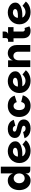

<svg xmlns="http://www.w3.org/2000/svg" viewBox="1995 -2776 787 4818"><g transform="rotate(-90 2389.0 -366.5)"><path d="M269 7Q196 7 141.5 -31Q87 -69 57.5 -133.5Q28 -198 28 -279Q28 -359 57.5 -424Q87 -489 141.5 -527Q196 -565 269 -565Q333 -565 380.5 -530.5Q428 -496 447 -434V-740H616V0H533Q493 0 470 -22.5Q447 -45 447 -85V-123Q428 -62 380.5 -27.5Q333 7 269 7ZM324 -141Q357 -141 385 -157Q413 -173 430 -204Q447 -235 447 -279Q447 -322 430 -353Q413 -384 385 -401Q357 -418 324 -418Q290 -418 262 -401Q234 -384 217.5 -353Q201 -322 201 -279Q201 -235 217.5 -204Q234 -173 262.5 -157Q291 -141 324 -141Z M1013 7Q952 7 896.5 -12Q841 -31 798.5 -67.5Q756 -104 731.5 -156Q707 -208 707 -275Q707 -339 730.5 -392Q754 -445 794.5 -484Q835 -523 888.5 -544Q942 -565 1002 -565Q1051 -565 1095.5 -552Q1140 -539 1175.5 -514Q1211 -489 1231.5 -455Q1252 -421 1252 -379Q1252 -326 1222 -291Q1192 -256 1143.5 -236Q1095 -216 1037.5 -207.5Q980 -199 924 -200Q917 -200 907.5 -200.5Q898 -201 890 -201.5Q882 -202 878 -202Q884 -179 903.5 -160.5Q923 -142 953 -131Q983 -120 1015 -120Q1047 -120 1076.5 -131Q1106 -142 1130 -159Q1154 -176 1171 -197L1279 -112Q1249 -72 1206 -45.5Q1163 -19 1113.5 -6Q1064 7 1013 7ZM925 -311Q952 -311 981 -314Q1010 -317 1034.5 -324.5Q1059 -332 1074.5 -345.5Q1090 -359 1090 -380Q1090 -397 1078 -410Q1066 -423 1046 -430Q1026 -437 1003 -437Q963 -437 933 -418Q903 -399 887 -370.5Q871 -342 869 -313Q878 -312 893.5 -311.5Q909 -311 925 -311Z M1575 7Q1514 7 1463.5 -12Q1413 -31 1379 -65.5Q1345 -100 1330 -145L1486 -180Q1493 -151 1516.5 -134.5Q1540 -118 1574 -118Q1607 -118 1625 -131.5Q1643 -145 1643 -164Q1643 -187 1621 -198.5Q1599 -210 1563.5 -218Q1528 -226 1489 -235Q1450 -244 1415 -261.5Q1380 -279 1358 -310Q1336 -341 1336 -391Q1336 -439 1362.5 -478Q1389 -517 1439.5 -541Q1490 -565 1563 -565Q1624 -565 1670.5 -546Q1717 -527 1747.5 -493.5Q1778 -460 1791 -414L1642 -375Q1636 -405 1615 -422Q1594 -439 1559 -439Q1527 -439 1511 -427Q1495 -415 1495 -395Q1495 -373 1517 -360.5Q1539 -348 1574 -340Q1609 -332 1648 -321.5Q1687 -311 1722 -293Q1757 -275 1779 -243Q1801 -211 1801 -160Q1801 -112 1773.5 -74Q1746 -36 1695 -14.5Q1644 7 1575 7Z M2143 7Q2060 7 1997 -28.5Q1934 -64 1898.5 -128Q1863 -192 1863 -279Q1863 -365 1898 -429Q1933 -493 1996 -529Q2059 -565 2143 -565Q2183 -565 2221.5 -557Q2260 -549 2294.5 -529.5Q2329 -510 2356 -476.5Q2383 -443 2399 -392L2236 -340Q2225 -379 2201 -400Q2177 -421 2140 -421Q2109 -421 2085.5 -405Q2062 -389 2049 -357.5Q2036 -326 2036 -279Q2036 -234 2049 -201.5Q2062 -169 2085.5 -152Q2109 -135 2140 -135Q2185 -135 2208.5 -162Q2232 -189 2239 -228L2407 -188Q2394 -138 2360.5 -93.5Q2327 -49 2273 -21Q2219 7 2143 7Z M2770 7Q2709 7 2653.5 -12Q2598 -31 2555.5 -67.5Q2513 -104 2488.5 -156Q2464 -208 2464 -275Q2464 -339 2487.5 -392Q2511 -445 2551.5 -484Q2592 -523 2645.5 -544Q2699 -565 2759 -565Q2808 -565 2852.5 -552Q2897 -539 2932.5 -514Q2968 -489 2988.5 -455Q3009 -421 3009 -379Q3009 -326 2979 -291Q2949 -256 2900.5 -236Q2852 -216 2794.5 -207.5Q2737 -199 2681 -200Q2674 -200 2664.5 -200.5Q2655 -201 2647 -201.5Q2639 -202 2635 -202Q2641 -179 2660.5 -160.5Q2680 -142 2710 -131Q2740 -120 2772 -120Q2804 -120 2833.5 -131Q2863 -142 2887 -159Q2911 -176 2928 -197L3036 -112Q3006 -72 2963 -45.5Q2920 -19 2870.5 -6Q2821 7 2770 7ZM2682 -311Q2709 -311 2738 -314Q2767 -317 2791.5 -324.5Q2816 -332 2831.5 -345.5Q2847 -359 2847 -380Q2847 -397 2835 -410Q2823 -423 2803 -430Q2783 -437 2760 -437Q2720 -437 2690 -418Q2660 -399 2644 -370.5Q2628 -342 2626 -313Q2635 -312 2650.5 -311.5Q2666 -311 2682 -311Z M3116 0V-558H3285V-439Q3297 -478 3324 -506Q3351 -534 3386.5 -549.5Q3422 -565 3460 -565Q3524 -565 3571 -536Q3618 -507 3644 -454Q3670 -401 3670 -328V0H3501V-301Q3501 -358 3472 -391Q3443 -424 3394 -424Q3361 -424 3336.5 -406.5Q3312 -389 3298.5 -359Q3285 -329 3285 -291V0Z M4028 7Q3936 7 3887 -43.5Q3838 -94 3838 -190V-421H3749V-558H4118V-421H4007V-188Q4007 -164 4022.5 -150.5Q4038 -137 4060 -137Q4070 -137 4078.5 -139.5Q4087 -142 4095 -147L4137 -23Q4113 -10 4086.5 -1.5Q4060 7 4028 7ZM3793 -513V-558Q3815 -558 3829 -572Q3843 -586 3843 -608V-694H4007V-634Q4007 -620 4000 -603.5Q3993 -587 3978.5 -574.5Q3964 -562 3944 -558Z M4494 7Q4433 7 4377.5 -12Q4322 -31 4279.5 -67.5Q4237 -104 4212.5 -156Q4188 -208 4188 -275Q4188 -339 4211.5 -392Q4235 -445 4275.5 -484Q4316 -523 4369.5 -544Q4423 -565 4483 -565Q4532 -565 4576.5 -552Q4621 -539 4656.5 -514Q4692 -489 4712.5 -455Q4733 -421 4733 -379Q4733 -326 4703 -291Q4673 -256 4624.5 -236Q4576 -216 4518.5 -207.5Q4461 -199 4405 -200Q4398 -200 4388.5 -200.5Q4379 -201 4371 -201.5Q4363 -202 4359 -202Q4365 -179 4384.5 -160.5Q4404 -142 4434 -131Q4464 -120 4496 -120Q4528 -120 4557.5 -131Q4587 -142 4611 -159Q4635 -176 4652 -197L4760 -112Q4730 -72 4687 -45.5Q4644 -19 4594.5 -6Q4545 7 4494 7ZM4406 -311Q4433 -311 4462 -314Q4491 -317 4515.5 -324.5Q4540 -332 4555.5 -345.5Q4571 -359 4571 -380Q4571 -397 4559 -410Q4547 -423 4527 -430Q4507 -437 4484 -437Q4444 -437 4414 -418Q4384 -399 4368 -370.5Q4352 -342 4350 -313Q4359 -312 4374.5 -311.5Q4390 -311 4406 -311Z"/></g></svg>

Font: Parkinsans Light
Style: Bold
Weight: 700
Version: Version 1.000